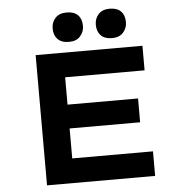

<svg xmlns="http://www.w3.org/2000/svg" viewBox="-60 -970 977 1028"><g transform="rotate(-5 428.5 -456.5)"><path d="M151 0V-700H725V-568H298V-132H732V0ZM229 -293V-421H677V-293ZM567 -755Q527 -755 506.5 -776.5Q486 -798 486 -834Q486 -867 507 -890Q528 -913 567 -913Q607 -913 627.5 -892Q648 -871 648 -834Q648 -802 627 -778.5Q606 -755 567 -755ZM336 -755Q295 -755 274.5 -776.5Q254 -798 254 -834Q254 -867 275 -890Q296 -913 336 -913Q376 -913 396.5 -892Q417 -871 417 -834Q417 -802 396 -778.5Q375 -755 336 -755Z"/></g></svg>

Font: Lexend Peta SemiBold
Style: Regular
Weight: 600
Designer: Bonnie Shaver-Troup, Thomas Jockin
Foundry: Lexend
Version: Version 1.007